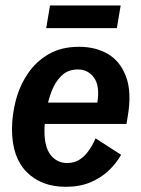

<svg xmlns="http://www.w3.org/2000/svg" viewBox="-20 -688 528 720"><path d="M226.7 12.5Q135 12.5 80 -42.9Q25 -98.3 25 -203.3Q25 -256.7 39.2 -311.2Q53.3 -365.8 84.2 -411.7Q115 -457.5 162.5 -485Q210 -512.5 276.7 -512.5Q340 -512.5 386.2 -484.6Q432.5 -456.7 453.3 -398.8Q474.2 -340.8 459.2 -252.5L454.2 -223.3H116.7L119.2 -303.3H345Q355 -365 332.9 -396.2Q310.8 -427.5 271.7 -427.5Q235 -427.5 210.8 -404.2Q186.7 -380.8 172.9 -344.2Q159.2 -307.5 152.9 -268.3Q146.7 -229.2 146.7 -196.7Q146.7 -135.8 170.4 -106.2Q194.2 -76.7 231.7 -76.7Q259.2 -76.7 279.2 -90Q299.2 -103.3 313.8 -124.6Q328.3 -145.8 338.3 -169.2L434.2 -107.5Q415.8 -75 387.1 -47.9Q358.3 -20.8 318.8 -4.2Q279.2 12.5 226.7 12.5ZM153.3 -582.5 167.5 -667.5H432.5L418.3 -582.5Z"/></svg>

Font: Familjen Grotesk SemiBold
Style: Italic
Weight: 600
Italic angle: -9.46201°
Designer: Anders Wikstroem, Jonas Baeckman, Matilda Gysing, Kristian Moeller
Foundry: Familjen STHLM AB
Version: Version 2.002